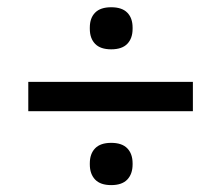

<svg xmlns="http://www.w3.org/2000/svg" viewBox="-20 -580 626 543"><path d="M60 -265.5V-348.5H525.5V-265.5ZM294.5 -56.5Q264 -56.5 249 -72.2Q234 -88 234 -115V-118Q234 -145 249 -160.5Q264 -176 294.5 -176Q325 -176 340 -160.5Q355 -145 355 -118V-115Q355 -88 340 -72.2Q325 -56.5 294.5 -56.5ZM294.5 -440.5Q264 -440.5 249 -456Q234 -471.5 234 -498.5V-502Q234 -529 249 -544.2Q264 -559.5 294.5 -559.5Q325 -559.5 340 -544.2Q355 -529 355 -502V-498.5Q355 -471.5 340 -456Q325 -440.5 294.5 -440.5Z"/></svg>

Font: Anek Gujarati SemiExpanded Medium
Style: Regular
Weight: 500
Width: 6
Designer: Mrunmayee Ghaisas (Gujarati), Yesha Goshar (Latin)
Foundry: Ek Type
Version: Version 1.003